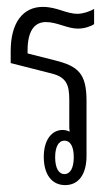

<svg xmlns="http://www.w3.org/2000/svg" viewBox="-20 -531 324 557"><path d="M169 6C208 6 231 -25 231 -79V-238C231 -318 207 -339 139 -356L60 -376V-385C60 -438 78 -467 113 -467C146 -467 175 -448 206 -448C224 -448 243 -454 253 -461V-505C239 -497 220 -491 205 -491C171 -491 146 -511 104 -511C48 -511 11 -467 11 -383V-348L129 -318C173 -307 181 -285 181 -241V-169C181 -163 181 -156 182 -149C176 -152 169 -154 162 -154C130 -154 107 -125 107 -76C107 -24 131 6 169 6ZM167 -26C150 -26 140 -44 140 -75C140 -105 150 -123 167 -123C184 -123 194 -106 194 -75C194 -44 184 -26 167 -26Z"/></svg>

Font: Noto Sans Thai Looped UI Condensed Light
Style: Regular
Weight: 300
Width: 3
Designer: Cadson Demak Team
Foundry: Cadson Demak Co., Ltd.
Version: Version 1.000